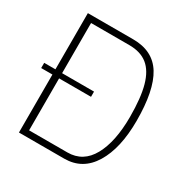

<svg xmlns="http://www.w3.org/2000/svg" viewBox="-166 -877 995 1021"><g transform="rotate(30 331.5 -366.5)"><path d="M596 -367Q596 -198 535.5 -99Q475 0 363 0H85V-356H16V-388H85V-733H363Q485 -733 540.5 -643Q596 -553 596 -367ZM555 -367Q555 -484 535 -556Q515 -628 472.5 -662Q430 -696 361 -696H126V-388H322V-356H126V-37H361Q457 -37 506 -126Q555 -215 555 -367Z"/></g></svg>

Font: Exo ExtraLight
Style: Regular
Weight: 275
Designer: Natanael Gama
Foundry: Natanael Gama
Version: Version 1.500; ttfautohint (v1.6)